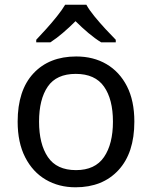

<svg xmlns="http://www.w3.org/2000/svg" viewBox="-20 -786 645 816"><path d="M551 -269Q551 -136 483.5 -63Q416 10 301 10Q230 10 174.5 -22.5Q119 -55 87 -117.5Q55 -180 55 -269Q55 -402 122 -474Q189 -546 304 -546Q377 -546 432.5 -513.5Q488 -481 519.5 -419.5Q551 -358 551 -269ZM146 -269Q146 -174 183.5 -118.5Q221 -63 303 -63Q384 -63 422 -118.5Q460 -174 460 -269Q460 -364 422 -418Q384 -472 302 -472Q220 -472 183 -418Q146 -364 146 -269ZM347 -766Q359 -744 381.5 -716.5Q404 -689 428.5 -662.5Q453 -636 472 -617V-606H410Q384 -622 356 -645.5Q328 -669 301 -696Q274 -669 247 -646Q220 -623 194 -606H134V-617Q153 -637 176.5 -663Q200 -689 222 -716.5Q244 -744 257 -766Z"/></svg>

Font: Noto Sans Tagalog
Style: Regular
Weight: 400
Designer: Monotype Design Team
Foundry: Monotype Imaging Inc.
Version: Version 2.001; ttfautohint (v1.8.4.7-5d5b)